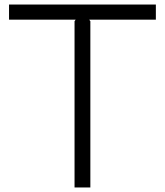

<svg xmlns="http://www.w3.org/2000/svg" viewBox="-20 -830 730 850"><path d="M670 -810V-743H375L380 -736V0H310V-736L315 -743H20V-810Z"/></svg>

Font: Sinkin Sans 300 Light
Style: Regular
Weight: 300
Designer: Keith Bates
Foundry: K-Type
Version: Sinkin Sans (version 1.0)  by Keith Bates   •   © 2014   www